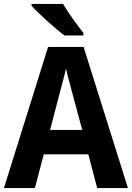

<svg xmlns="http://www.w3.org/2000/svg" viewBox="-20 -954 669 974"><path d="M300 -934H140V-924C174 -887 261 -808 307 -774H403V-787C375 -822 325 -890 300 -934ZM473 0H629L404 -716H224L0 0H157L202 -171H428ZM349 -474 397 -295H234L281 -474C287 -499 307 -570 315 -606C323 -567 339 -513 349 -474Z"/></svg>

Font: Noto Sans Kannada SemiCondensed
Style: Bold
Weight: 700
Width: 4
Designer: Jelle Bosma - Monotype Design Team
Foundry: Monotype Imaging Inc.
Version: Version 2.005